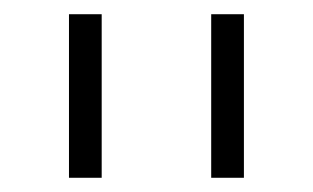

<svg xmlns="http://www.w3.org/2000/svg" viewBox="-20 -720 440 270"><path d="M277 -700H323V-470H277ZM77 -700H123V-470H77Z"/></svg>

Font: Retni Sans Light
Style: Regular
Weight: 300
Designer: Vitaly Kuzmin
Foundry: ParaType Ltd.
Version: Version 1.00;March 2, 2019;FontCreator 11.5.0.2425 64-bit; t